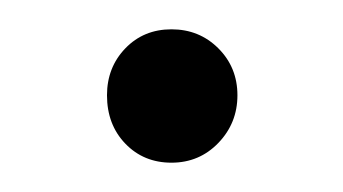

<svg xmlns="http://www.w3.org/2000/svg" viewBox="-20 -103 234 131"><path d="M142 -38Q142 -19 129 -5.5Q116 8 97 8Q78 8 65.5 -5Q53 -18 53 -38Q53 -57 65.5 -70Q78 -83 97 -83Q116 -83 129 -70Q142 -57 142 -38Z"/></svg>

Font: Gontserrat Light
Style: Regular
Weight: 300
Designer: Julieta Ulanovsky
Foundry: Julieta Ulanovsky
Version: Version 6.001